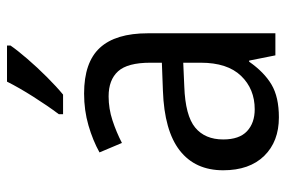

<svg xmlns="http://www.w3.org/2000/svg" viewBox="-154 -652 816 548"><g transform="rotate(-90 254.0 -378.0)"><path d="M261 -546Q350 -546 391.5 -501Q433 -456 433 -364V0H370L355 -75H352Q322 -32 286.5 -11Q251 10 193 10Q124 10 83 -32Q42 -74 42 -149Q42 -229 98.5 -273Q155 -317 269 -321L349 -324V-357Q349 -422 324.5 -449Q300 -476 253 -476Q218 -476 184.5 -465Q151 -454 120 -438L93 -502Q127 -521 170 -533.5Q213 -546 261 -546ZM281 -260Q198 -257 164 -229Q130 -201 130 -149Q130 -103 153.5 -81Q177 -59 216 -59Q274 -59 311.5 -98Q349 -137 349 -213V-263ZM398 -756Q385 -737 360.5 -708.5Q336 -680 308 -652Q280 -624 258 -606H202V-618Q226 -650 252 -691Q278 -732 295 -766H398Z"/></g></svg>

Font: Noto Sans Thai SemCond
Style: Regular
Weight: 400
Width: 4
Designer: Monotype Design Team
Foundry: Monotype Imaging Inc.
Version: Version 2.002; ttfautohint (v1.8.4.7-5d5b)